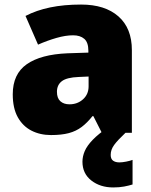

<svg xmlns="http://www.w3.org/2000/svg" viewBox="-20 -583 663 843"><path d="M336 -563Q441 -563 500 -511Q559 -459 559 -363V0H427L390 -73H386Q363 -44 338.5 -25.5Q314 -7 282 1.5Q250 10 204 10Q156 10 118 -9.5Q80 -29 58 -68.5Q36 -108 36 -169Q36 -258 97.5 -301Q159 -344 276 -349L368 -352V-360Q368 -397 350 -412.5Q332 -428 301 -428Q268 -428 228 -416.5Q188 -405 147 -387L92 -513Q140 -538 200.5 -550.5Q261 -563 336 -563ZM325 -245Q273 -243 251.5 -226.5Q230 -210 230 -180Q230 -152 245 -138.5Q260 -125 285 -125Q320 -125 344.5 -147Q369 -169 369 -204V-247ZM466 97Q466 115 476.5 122.5Q487 130 504 130Q517 130 534.5 126.5Q552 123 562 119V227Q546 232 525 236Q504 240 477 240Q420 240 381 209.5Q342 179 342 127Q342 104 352 80.5Q362 57 387 31Q412 5 456 -25L531 0Q497 32 481.5 53Q466 74 466 97Z"/></svg>

Font: Noto Sans Thai Black
Style: Regular
Weight: 900
Version: Version 2.001